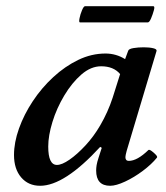

<svg xmlns="http://www.w3.org/2000/svg" viewBox="-20 -584 532 617"><path d="M109 13Q71 13 48 -14Q25 -41 25 -86Q25 -126 41 -171Q57 -216 85.5 -259Q114 -302 151.5 -336.5Q189 -371 231.5 -391.5Q274 -412 319 -412Q353 -412 382 -394L392 -421Q394 -427 409 -429.5Q424 -432 442 -432Q460 -432 472.5 -429Q485 -426 483 -420L387 -99Q383 -84 383 -79Q383 -67 394 -67Q421 -67 457 -102Q460 -104 467.5 -98.5Q475 -93 481 -86.5Q487 -80 484 -77Q467 -56 439 -35Q411 -14 382 -0.5Q353 13 334 13Q289 13 289 -36Q289 -44 290.5 -53.5Q292 -63 297 -78L307 -109L302 -112Q187 13 109 13ZM163 -54Q179 -54 203.5 -71Q228 -88 254.5 -116.5Q281 -145 302 -181Q327 -224 342 -270L366 -346Q345 -371 305 -371Q272 -371 241.5 -344.5Q211 -318 186.5 -277Q162 -236 148.5 -192Q135 -148 135 -113Q135 -54 163 -54ZM237 -512Q233 -512 235.5 -525Q238 -538 243.5 -551Q249 -564 253 -564H473Q478 -564 474.5 -551Q471 -538 465.5 -525Q460 -512 455 -512Z"/></svg>

Font: Junicode SmExp
Style: Bold Italic
Weight: 700
Width: 6
Italic angle: -11°
Designer: Peter S. Baker
Version: Version 2.205; ttfautohint (v1.8.4)